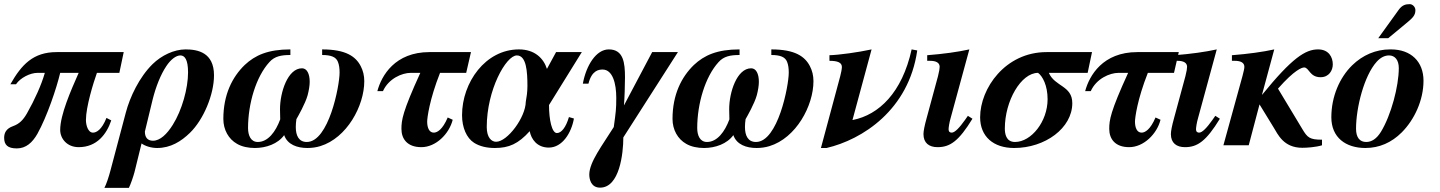

<svg xmlns="http://www.w3.org/2000/svg" viewBox="-26 -700 6937 925"><path d="M570 -449H247C134 -449 78 -389 24 -294H51C72 -325 119 -349 155 -349H190C174 -292 141 -219 104 -154C85 -121 67 -103 36 -92C3 -80 -6 -59 -6 -36C-6 -2 11 15 55 15C99 15 130 -13 154 -55C201 -139 247 -277 264 -349H353C315 -263 264 -147 264 -74C264 -32 297 9 353 9C441 9 488 -54 510 -120L487 -132C464 -74 438 -61 422 -61C398 -61 388 -97 388 -122C388 -185 424 -302 441 -349H549Z M709 -219C725 -284 749 -342 775 -381C796 -413 822 -433 843 -433C864 -433 880 -413 880 -351C880 -275 851 -169 806 -98C779 -55 746 -22 711 -22C685 -22 672 -38 672 -66ZM506 122C499 149 486 189 477 205H595C603 189 616 152 622 129L656 -9C672 3 701 13 731 13C796 13 847 -19 889 -60C955 -124 1005 -245 1005 -337C1005 -447 927 -462 868 -462C812 -462 752 -433 709 -391C645 -328 600 -233 580 -157Z M1526 -435C1570 -435 1593 -425 1602 -402C1608 -387 1610 -370 1610 -350C1610 -287 1558 -16 1452 -16C1414 -16 1399 -46 1399 -88C1399 -100 1400 -113 1402 -126C1409 -138 1445 -201 1456 -241C1462 -264 1466 -287 1466 -306C1466 -344 1453 -371 1429 -371C1360 -371 1323 -255 1323 -174C1323 -154 1324 -137 1324 -125C1302 -65 1265 -16 1216 -16C1182 -16 1169 -48 1169 -83C1169 -200 1207 -330 1272 -401C1297 -429 1329 -435 1373 -435V-462C1265 -462 1203 -434 1153 -387C1093 -329 1050 -244 1050 -127C1050 -75 1075 -30 1116 -7C1140 7 1171 13 1202 13C1256 13 1313 -7 1343 -49C1359 -3 1406 13 1455 13C1476 13 1498 10 1517 4C1645 -35 1729 -190 1729 -309C1729 -336 1723 -360 1712 -381C1688 -428 1640 -462 1526 -462Z M2243 -449H2043C1877 -449 1812 -336 1792 -261H1819C1846 -321 1910 -349 1953 -349H1999C1913 -161 1908 -121 1908 -79C1908 -31 1936 9 2004 9C2074 9 2138 -55 2155 -123L2131 -134C2106 -75 2080 -61 2064 -61C2041 -61 2032 -86 2032 -114C2032 -132 2043 -220 2094 -349H2220Z M2515 -285C2515 -257 2511 -231 2507 -209C2506 -135 2419 -17 2364 -17C2342 -17 2319 -37 2319 -88C2319 -267 2412 -433 2464 -433C2510 -433 2515 -356 2515 -285ZM2777 -449H2653L2609 -368C2593 -419 2550 -462 2474 -462C2313 -462 2200 -303 2200 -145C2200 -85 2222 -35 2258 -12C2285 5 2319 13 2358 13C2426 13 2471 -7 2526 -68C2533 -30 2561 11 2618 11C2683 11 2727 -60 2739 -129L2715 -136C2700 -85 2678 -59 2657 -59C2633 -59 2619 -122 2619 -194Z M3240 -449H3116L2980 -192C2983 -225 2985 -294 2985 -327C2985 -397 2978 -462 2907 -462C2846 -462 2798 -385 2782 -297H2809C2825 -361 2859 -365 2877 -365C2926 -365 2943 -297 2943 -229C2943 -174 2941 -161 2931 -88C2876 0 2813 81 2813 141C2813 163 2821 204 2865 204C2959 204 2977 39 2977 -38Z M3690 -435C3734 -435 3757 -425 3766 -402C3772 -387 3774 -370 3774 -350C3774 -287 3722 -16 3616 -16C3578 -16 3563 -46 3563 -88C3563 -100 3564 -113 3566 -126C3573 -138 3609 -201 3620 -241C3626 -264 3630 -287 3630 -306C3630 -344 3617 -371 3593 -371C3524 -371 3487 -255 3487 -174C3487 -154 3488 -137 3488 -125C3466 -65 3429 -16 3380 -16C3346 -16 3333 -48 3333 -83C3333 -200 3371 -330 3436 -401C3461 -429 3493 -435 3537 -435V-462C3429 -462 3367 -434 3317 -387C3257 -329 3214 -244 3214 -127C3214 -75 3239 -30 3280 -7C3304 7 3335 13 3366 13C3420 13 3477 -7 3507 -49C3523 -3 3570 13 3619 13C3640 13 3662 10 3681 4C3809 -35 3893 -190 3893 -309C3893 -336 3887 -360 3876 -381C3852 -428 3804 -462 3690 -462Z M4366 -462C4320 -253 4208 -147 4083 -122H4081L4173 -462C4109 -448 4015 -435 3970 -434V-407C4009 -407 4030 -399 4030 -377C4030 -369 4026 -347 4022 -333L3929 13H3956C4128 -27 4352 -170 4393 -457Z M4637 -142 4623 -122C4596 -84 4574 -61 4559 -61C4551 -61 4544 -65 4544 -77C4544 -86 4548 -111 4553 -128L4644 -462C4590 -450 4519 -440 4441 -434V-407H4455C4485 -407 4501 -397 4501 -378C4501 -370 4499 -357 4493 -333L4438 -130C4428 -94 4423 -68 4423 -54C4423 -11 4450 9 4491 9C4551 9 4593 -20 4659 -128Z M5021 -222C5021 -114 4942 -16 4864 -16C4820 -16 4815 -57 4815 -81C4815 -214 4893 -349 4975 -349C4997 -333 5021 -288 5021 -222ZM5235 -449H5016C4817 -449 4696 -274 4696 -135C4696 -43 4759 13 4860 13C5009 13 5140 -83 5140 -203C5140 -288 5056 -282 5027 -349H5214Z M5653 -449H5453C5287 -449 5222 -336 5202 -261H5229C5256 -321 5320 -349 5363 -349H5409C5323 -161 5318 -121 5318 -79C5318 -31 5346 9 5414 9C5484 9 5548 -55 5565 -123L5541 -134C5516 -75 5490 -61 5474 -61C5451 -61 5442 -86 5442 -114C5442 -132 5453 -220 5504 -349H5630Z M5829 -142 5815 -122C5788 -84 5766 -61 5751 -61C5743 -61 5736 -65 5736 -77C5736 -86 5740 -111 5745 -128L5836 -462C5782 -450 5711 -440 5633 -434V-407H5647C5677 -407 5693 -397 5693 -378C5693 -370 5691 -357 5685 -333L5630 -130C5620 -94 5615 -68 5615 -54C5615 -11 5642 9 5683 9C5743 9 5785 -20 5851 -128Z M6054 -244 6113 -462C6059 -450 5987 -440 5909 -434V-407H5923C5953 -407 5969 -397 5969 -378C5969 -370 5966 -357 5960 -334L5868 0H5990L6042 -197L6110 -86C6130 -54 6157 12 6248 12C6271 12 6314 9 6343 0V-27C6284 -27 6273 -37 6249 -77L6131 -273C6212 -365 6247 -375 6257 -375C6281 -375 6283 -328 6336 -328C6377 -328 6395 -361 6395 -390C6395 -424 6376 -462 6324 -462C6263 -462 6199 -421 6055 -244Z M6713 -372C6713 -285 6676 -145 6627 -65C6606 -31 6582 -16 6556 -16C6526 -16 6507 -36 6507 -80C6507 -182 6546 -335 6606 -402C6625 -423 6645 -433 6666 -433C6695 -433 6713 -410 6713 -372ZM6671 -462C6603 -462 6539 -435 6488 -385C6428 -326 6388 -235 6388 -135C6388 -37 6458 13 6552 13C6619 13 6678 -13 6727 -62C6788 -123 6832 -217 6832 -311C6832 -403 6772 -462 6675 -462ZM6614 -516H6662L6743 -583C6778 -612 6793 -624 6793 -651C6793 -667 6779 -680 6766 -680C6746 -680 6729 -676 6712 -652Z"/></svg>

Font: XITS
Style: Bold Italic
Weight: 700
Italic angle: -16.33°
Designer: MicroPress Inc., with final additions and corrections provided by Coen Hoffman, Elsevier (retired)
Version: Version 1.302